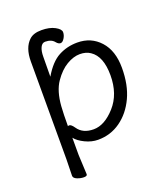

<svg xmlns="http://www.w3.org/2000/svg" viewBox="-142 -708 856 980"><g transform="rotate(-20 286.0 -218.0)"><path d="M163 162Q163 172 145 172Q127 172 108.5 164.5Q90 157 90 144L92 55V-476Q92 -551 131 -587Q153 -608 197 -608Q241 -608 269.5 -592.5Q298 -577 298 -560.5Q298 -544 288 -528Q278 -512 267 -512Q256 -512 245 -525Q229 -546 195 -546Q178 -546 169 -527Q160 -508 160 -477L159 -369Q199 -437 245.5 -461.5Q292 -486 347 -486Q422 -486 470 -433Q518 -380 518 -287Q518 -194 486.5 -127Q455 -60 401 -21.5Q347 17 279 17Q244 17 209 0Q174 -17 158 -38V56ZM190 -81Q217 -41 276 -41Q335 -41 392.5 -105Q450 -169 450 -271.5Q450 -374 396 -410Q373 -426 339 -426Q305 -426 267.5 -404Q230 -382 198 -335.5Q166 -289 160 -209Q157 -167 157 -101Q161 -103 164 -103Q175 -103 190 -81Z"/></g></svg>

Font: LXGW Bright TC
Style: Regular
Weight: 400
Designer: Christian Thalmann (Catharsis Fonts)
Foundry: LXGW / Christian Thalmann (Catharsis Fonts) / Fontworks Inc.
Version: Version 5.501